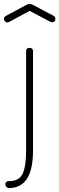

<svg xmlns="http://www.w3.org/2000/svg" viewBox="-63 -714 300 971"><path d="M86 -472Q104 -472 104 -455V48Q104 237 -18 237Q-25 237 -30.5 231.5Q-36 226 -36 219Q-36 202 -18 202Q35 202 52 163.5Q69 125 69 48V-455Q69 -472 86 -472ZM87 -659 -17 -603Q-18 -603 -21 -601.5Q-24 -600 -25 -600Q-32 -600 -37.5 -605.5Q-43 -611 -43 -619Q-43 -628 -34 -633L70 -689Q78 -694 87 -694Q96 -694 104 -689L208 -634Q217 -630 217 -617Q217 -610 212 -605.5Q207 -601 200 -601L191 -604Z"/></svg>

Font: Dosis
Style: ExtraLight
Weight: 250
Designer: Edgar Tolentino, Pablo Impallari, Igino Marini
Foundry: Edgar Tolentino, Pablo Impallari, Igino Marini
Version: Version 1.007